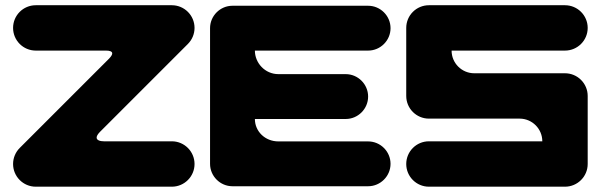

<svg xmlns="http://www.w3.org/2000/svg" viewBox="-20 -714 2296 734"><path d="M698.3 -546C714 -561.7 723.7 -583.4 723.7 -607.3C723.7 -655.2 684.8 -694 637 -694H116.7C68.8 -694 30 -655.2 30 -607.3C30 -559.4 68.8 -520.6 116.7 -520.6H385.2H385.3C400 -520.6 409 -517.3 409 -509.8C409 -505 405.3 -498.5 397.1 -490L55.4 -148.4C39.7 -132.7 30 -111 30 -87C30 -39.2 68.8 -0.3 116.7 -0.3H636.9C684.8 -0.3 723.7 -39.2 723.7 -87C723.7 -134.9 684.8 -173.8 636.9 -173.8H380.7C380 -173.7 379.4 -173.7 378.8 -173.7C361.8 -173.7 349.4 -178.1 349.4 -188C349.4 -193.4 353.1 -200.5 361.7 -209.4Z M868.7 -692C821.6 -692 783 -653.4 783 -606.3V-87.7C783 -40.6 821.6 -2 868.7 -2H1387.3C1434.4 -2 1473 -40.6 1473 -87.7C1473 -134.9 1434.4 -173.4 1387.3 -173.4H1044.4C993 -173.4 954.4 -212 954.4 -259.1H1301.6C1348.7 -259.1 1387.3 -297.7 1387.3 -344.9C1387.3 -392 1348.7 -430.6 1301.6 -430.6H1044.4C993 -430.6 954.4 -473.4 954.4 -520.6H1044.4H1387.3C1434.4 -520.6 1473 -559.1 1473 -606.3C1473 -653.4 1434.4 -692 1387.3 -692Z M2139.9 -694H1619.7C1571.8 -694 1533 -655.2 1533 -607.3V-347.2C1533 -299.3 1571.8 -260.5 1619.7 -260.5H1966.5C2014.4 -260.5 2053.2 -221.6 2053.2 -173.8H1619.7C1571.8 -173.8 1533 -134.9 1533 -87C1533 -39.2 1571.8 -0.3 1619.7 -0.3H2139.9C2187.8 -0.3 2226.7 -39.2 2226.7 -87V-347.2C2226.7 -395.1 2187.8 -433.9 2139.9 -433.9H1793.1C1745.2 -433.9 1706.4 -472.7 1706.4 -520.6H2139.9C2187.8 -520.6 2226.7 -559.4 2226.7 -607.3C2226.7 -655.2 2187.8 -694 2139.9 -694Z"/></svg>

Font: OpenLukyanov
Style: Regular
Weight: 400
Designer: Michail Lukyanov
Foundry: book-let.ru
Version: Version 2.1